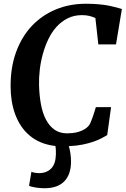

<svg xmlns="http://www.w3.org/2000/svg" viewBox="-20 -772 669 1023"><path d="M147.5 143.1Q153.8 146.5 165.5 148.4Q177.2 150.4 188.5 150.4Q228 150.4 252.2 126.2Q276.4 102.1 277.8 51.3Q278.3 38.1 277.6 26.9Q276.9 15.6 275.4 5.9Q232.4 1 198 -13.4Q163.6 -27.8 137.2 -50.3Q110.8 -72.8 91.8 -101.6Q72.8 -130.4 60.5 -164.1Q48.3 -197.8 42.5 -234.4Q36.6 -271 36.6 -309.1Q35.6 -411.6 65.4 -493.7Q95.2 -575.7 148.9 -633.1Q202.6 -690.4 276.4 -721.2Q350.1 -752 437.5 -752Q474.6 -752 502 -749.5Q529.3 -747.1 549.6 -743.7Q569.8 -740.2 584.5 -736.1Q599.1 -731.9 611.8 -729L629.4 -724.1L598.1 -535.6H503.9L488.3 -675.8Q474.1 -682.6 456.8 -687Q439.5 -691.4 417 -691.4Q374.5 -691.4 340.8 -674.6Q307.1 -657.7 281.5 -629.4Q255.9 -601.1 237.8 -563.5Q219.7 -525.9 208.3 -484.4Q196.8 -442.9 191.9 -400.1Q187 -357.4 188 -318.8Q189.5 -263.2 198.2 -216.1Q207 -168.9 225.1 -134.5Q243.2 -100.1 270.8 -80.8Q298.3 -61.5 337.4 -61.5Q349.6 -61.5 365.2 -63Q380.9 -64.5 397 -69.1Q413.1 -73.7 428 -82Q442.9 -90.3 454.1 -104Q458 -108.4 463.4 -121.1Q468.8 -133.8 474.1 -148.9Q479.5 -164.1 483.9 -178.7Q488.3 -193.4 490.7 -201.2H571.8L551.3 -52.2Q539.1 -44.9 521 -35.4Q502.9 -25.9 477.8 -17.1Q452.6 -8.3 420.2 -1.7Q387.7 4.9 346.7 6.8Q352.1 23.9 355.2 45.7Q358.4 67.4 358.4 87.9Q358.4 157.7 322.5 194.3Q286.6 231 216.3 231Q206.5 231 194.1 230Q181.6 229 169.9 227.1Q158.2 225.1 148.4 222.7Q138.7 220.2 134.8 217.3L147.5 143.1Z"/></svg>

Font: Merriweather Bold
Style: Italic
Weight: 700
Italic angle: -7°
Designer: Eben Sorkin ( eben@eyebytes.com )
Foundry: Eben Sorkin ( eben@eyebytes.com )
Version: Version 1.5; ttfautohint (v0.97) -l 13 -r 13 -G 200 -x 24 -f